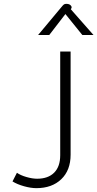

<svg xmlns="http://www.w3.org/2000/svg" viewBox="-20 -968 506 998"><path d="M45 -25 68 -70Q86 -57 117 -48Q148 -39 173 -39Q230 -39 261.5 -70.5Q293 -102 293 -161V-700H347V-164Q347 -83 298.5 -36.5Q250 10 169 10Q140 10 104.5 0Q69 -10 45 -25ZM300 -932Q308 -942 312.5 -945Q317 -948 325 -948Q340 -948 347.5 -940Q355 -932 351 -925L348 -920L466 -786H408L320 -895L236 -786H178Z"/></svg>

Font: Niramit ExtraLight
Style: Regular
Weight: 200
Designer: Katatrad Aksorn Co.,Ltd.
Foundry: Cadson Demak Co.,Ltd.
Version: Version 1.000; ttfautohint (v1.6)